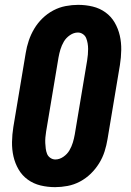

<svg xmlns="http://www.w3.org/2000/svg" viewBox="-20 -763 540 791"><path d="M207 8Q176 8 147 1Q118 -6 94.5 -23Q71 -40 56.5 -65Q42 -90 35.5 -118.5Q29 -147 29.5 -178Q30 -209 35 -240L86 -545Q90 -570 98.5 -595.5Q107 -621 121 -644.5Q135 -668 155 -687.5Q175 -707 199.5 -720Q224 -733 250.5 -738Q277 -743 302 -743Q333 -743 362 -736Q391 -729 414.5 -712Q438 -695 452.5 -670Q467 -645 473.5 -616.5Q480 -588 479.5 -557Q479 -526 474 -495L423 -190Q419 -165 411 -139.5Q403 -114 388.5 -90.5Q374 -67 354 -47.5Q334 -28 309.5 -15Q285 -2 258.5 3Q232 8 207 8ZM208 -106Q225 -106 241 -117Q257 -128 266 -143.5Q275 -159 280 -175.5Q285 -192 288 -209L339 -514Q341 -526 342 -538Q343 -550 343 -561.5Q343 -573 341 -584.5Q339 -596 335 -606Q331 -616 321.5 -622.5Q312 -629 301 -629Q284 -629 268 -618Q252 -607 243 -591.5Q234 -576 229 -559.5Q224 -543 221 -526L170 -221Q168 -209 167 -197Q166 -185 166.5 -173.5Q167 -162 168.5 -150.5Q170 -139 174 -129Q178 -119 187.5 -112.5Q197 -106 208 -106Z"/></svg>

Font: Iosevka Curly Slab Heavy
Style: Italic
Weight: 900
Italic angle: -9°
Monospace: yes
Designer: Belleve Invis
Foundry: Belleve Invis
Version: Version 22.1.2; ttfautohint (v1.8.4)